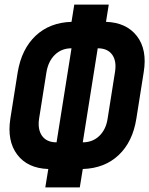

<svg xmlns="http://www.w3.org/2000/svg" viewBox="-20 -790 649 835"><path d="M177 25 190 -55Q100 -58 55 -117.5Q10 -177 25 -274L57 -476Q74 -577 135 -634.5Q196 -692 291 -695L303 -770H453L441 -695Q530 -692 575.5 -633Q621 -574 605 -476L573 -274Q557 -173 496 -115.5Q435 -58 340 -55L327 25ZM226 -171 291 -580Q248 -580 219 -552Q190 -524 182 -476L150 -274Q143 -227 163 -199Q183 -171 226 -171ZM340 -171Q383 -171 412 -199Q441 -227 448 -274L480 -476Q488 -524 468 -552Q448 -580 405 -580Z"/></svg>

Font: JetBrains Mono ExtraBold
Style: Italic
Weight: 800
Italic angle: -9°
Monospace: yes
Designer: Philipp Nurullin, Konstantin Bulenkov
Foundry: JetBrains
Version: Version 2.305; ttfautohint (v1.8.4.7-5d5b)